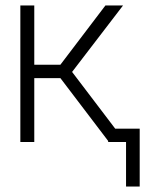

<svg xmlns="http://www.w3.org/2000/svg" viewBox="-20 -520 550 703"><path d="M376 -49H491.5V163H441.5V0H376ZM182.5 -258.5 366 -500H430.5L238.5 -249.5L239.5 -262.5L439 0H379ZM54.5 -500H105.5V-283H209.5V-234H105.5V0H54.5Z"/></svg>

Font: Overused Grotesk Light
Style: Regular
Weight: 300
Designer: RandomMaerks
Version: Version 0.005